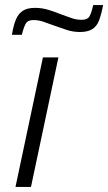

<svg xmlns="http://www.w3.org/2000/svg" viewBox="-20 -736 426 756"><path d="M41 0 149 -510H210L102 0ZM27 -599Q33 -637 43 -660Q53 -683 70.5 -694Q88 -705 118 -705Q146 -705 171.5 -697Q197 -689 222 -679Q242 -672 261 -665Q280 -658 302 -658Q324 -658 332 -671Q340 -684 347 -716H386Q379 -679 370 -655.5Q361 -632 343 -621Q325 -610 295 -610Q267 -610 242 -618.5Q217 -627 191 -636Q171 -643 152 -650Q133 -657 111 -657Q90 -657 82 -644Q74 -631 66 -599Z"/></svg>

Font: Saira Thin Light
Style: Italic
Weight: 300
Italic angle: -12°
Version: Version 1.101